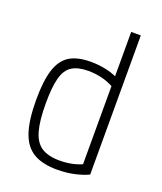

<svg xmlns="http://www.w3.org/2000/svg" viewBox="-137 -819 774 918"><g transform="rotate(20 250.0 -360.0)"><path d="M262 10Q187 10 141.5 -17.5Q96 -45 75.5 -106.5Q55 -168 55 -270Q55 -366 73 -423Q91 -480 131 -505Q171 -530 239 -530Q283 -530 323.5 -520.5Q364 -511 396 -491L379 -450Q348 -468 314 -476.5Q280 -485 242 -485Q190 -485 159.5 -465.5Q129 -446 116.5 -399Q104 -352 104 -270Q104 -182 118.5 -130.5Q133 -79 167 -57Q201 -35 259 -35Q331 -35 386 -64L371 -34V-730H420V-22Q390 -8 350 1Q310 10 262 10Z"/></g></svg>

Font: M PLUS 1 Code Light
Style: Regular
Weight: 300
Designer: Coji Morishita
Foundry: UNDERFOREST DESIGN
Version: Version 1.002